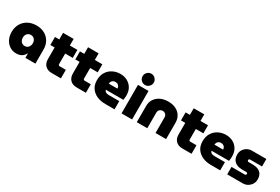

<svg xmlns="http://www.w3.org/2000/svg" viewBox="82 -1893 4407 3023"><g transform="rotate(30 2285.0 -381.5)"><path d="M260 13Q195 13 143 -20Q91 -53 61 -111.5Q31 -170 31 -248Q31 -331 68 -394.5Q105 -458 170.5 -494Q236 -530 323 -530Q408 -530 471 -495.5Q534 -461 569.5 -399.5Q605 -338 605 -257V0H423V-77H417Q404 -50 382.5 -29.5Q361 -9 331 2Q301 13 260 13ZM319 -155Q346 -155 366.5 -168Q387 -181 398.5 -204.5Q410 -228 410 -258Q410 -287 398.5 -309Q387 -331 366.5 -344Q346 -357 319 -357Q293 -357 272 -344Q251 -331 239.5 -309Q228 -287 228 -258Q228 -228 239.5 -204.5Q251 -181 272 -168Q293 -155 319 -155Z M902 0Q826 0 783 -43Q740 -86 740 -160V-638H932V-178Q932 -168 939 -161.5Q946 -155 956 -155H1069V0ZM662 -372V-518H1069V-372Z M1356 0Q1280 0 1237 -43Q1194 -86 1194 -160V-638H1386V-178Q1386 -168 1393 -161.5Q1400 -155 1410 -155H1523V0ZM1116 -372V-518H1523V-372Z M1876 0Q1789 0 1721 -30Q1653 -60 1613.5 -117.5Q1574 -175 1574 -258Q1574 -349 1613 -409Q1652 -469 1714.5 -499.5Q1777 -530 1846 -530Q1917 -530 1973.5 -500.5Q2030 -471 2063.5 -416Q2097 -361 2097 -284Q2097 -265 2095 -240.5Q2093 -216 2089 -199H1771Q1775 -182 1786 -170.5Q1797 -159 1816 -154Q1835 -149 1859 -149H2044V0ZM1762 -305H1920Q1920 -317 1917 -328Q1914 -339 1907.5 -348.5Q1901 -358 1892 -365.5Q1883 -373 1870.5 -377Q1858 -381 1843 -381Q1824 -381 1809.5 -375Q1795 -369 1785 -359Q1775 -349 1769.5 -335Q1764 -321 1762 -305Z M2171 0V-518H2363V0ZM2267 -571Q2225 -571 2195 -601.5Q2165 -632 2165 -673Q2165 -715 2195 -745.5Q2225 -776 2267 -776Q2309 -776 2339 -745.5Q2369 -715 2369 -673Q2369 -632 2339 -601.5Q2309 -571 2267 -571Z M2448 0V-298Q2448 -365 2482 -417.5Q2516 -470 2577 -500Q2638 -530 2719 -530Q2800 -530 2859 -500Q2918 -470 2949.5 -417.5Q2981 -365 2981 -298V0H2789V-286Q2789 -305 2780 -321.5Q2771 -338 2754.5 -348.5Q2738 -359 2715 -359Q2692 -359 2674.5 -348.5Q2657 -338 2648 -321.5Q2639 -305 2639 -286V0Z M3277 0Q3201 0 3158 -43Q3115 -86 3115 -160V-638H3307V-178Q3307 -168 3314 -161.5Q3321 -155 3331 -155H3444V0ZM3037 -372V-518H3444V-372Z M3797 0Q3710 0 3642 -30Q3574 -60 3534.5 -117.5Q3495 -175 3495 -258Q3495 -349 3534 -409Q3573 -469 3635.5 -499.5Q3698 -530 3767 -530Q3838 -530 3894.5 -500.5Q3951 -471 3984.5 -416Q4018 -361 4018 -284Q4018 -265 4016 -240.5Q4014 -216 4010 -199H3692Q3696 -182 3707 -170.5Q3718 -159 3737 -154Q3756 -149 3780 -149H3965V0ZM3683 -305H3841Q3841 -317 3838 -328Q3835 -339 3828.5 -348.5Q3822 -358 3813 -365.5Q3804 -373 3791.5 -377Q3779 -381 3764 -381Q3745 -381 3730.5 -375Q3716 -369 3706 -359Q3696 -349 3690.5 -335Q3685 -321 3683 -305Z M4092 0V-136H4334Q4342 -136 4347 -139.5Q4352 -143 4355 -148.5Q4358 -154 4358 -160Q4358 -166 4355 -171.5Q4352 -177 4347 -180Q4342 -183 4334 -183H4256Q4205 -183 4163 -200.5Q4121 -218 4096.5 -255.5Q4072 -293 4072 -352Q4072 -398 4094.5 -435.5Q4117 -473 4156 -495.5Q4195 -518 4242 -518H4505V-382H4287Q4277 -382 4270.5 -375Q4264 -368 4264 -359Q4264 -350 4270.5 -343Q4277 -336 4287 -336H4359Q4417 -336 4459.5 -318.5Q4502 -301 4525 -264Q4548 -227 4548 -168Q4548 -122 4524.5 -84Q4501 -46 4462 -23Q4423 0 4374 0Z"/></g></svg>

Font: MuseoModerno Thin Black
Style: Regular
Weight: 900
Version: Version 1.002